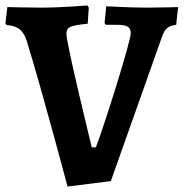

<svg xmlns="http://www.w3.org/2000/svg" viewBox="-27 -670 674 705"><path d="M221 15 380 -5 565 -527C578 -565 587 -574 620 -579L627 -644C627 -644 563 -642 511 -642C448 -642 363 -647 363 -647L357 -586L361 -579H401C440 -579 453 -571 453 -548C453 -517 354 -203 325 -129H310C310 -129 217 -509 217 -544C217 -571 228 -576 295 -583L299 -642L294 -650C294 -650 198 -642 126 -642C83 -642 0 -644 0 -644L-7 -585L-3 -578C38 -576 60 -558 72 -517C131 -325 221 15 221 15Z"/></svg>

Font: Alegreya SC
Style: Bold
Weight: 700
Designer: Juan Pablo del Peral
Foundry: Huerta Tipografica
Version: Version 2.007;PS 002.007;hotconv 1.0.88;makeotf.lib2.5.64775